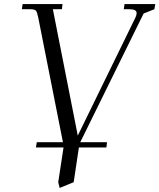

<svg xmlns="http://www.w3.org/2000/svg" viewBox="-20 -722 780 940"><path d="M86.9 -676.8 90.8 -702.1H286.1L283.2 -676.8H238.8L360.8 -58.1L643.1 -636.2Q648.9 -647.9 648.9 -658.2Q648.9 -676.8 613.8 -676.8H585.9L589.8 -702.1H740.2L735.8 -676.8L683.1 -655.8L373 -25.9H503.9L501 0H366.2L340.8 169.9L272 198.2L265.1 169.9L291 0H155.8L160.2 -25.9H288.1L167 -637.2Q162.1 -662.1 156 -669.4Q149.9 -676.8 127.9 -676.8Z"/></svg>

Font: Dihjauti S
Style: Italic
Weight: 400
Italic angle: -9°
Designer: T. Christopher White
Version: Version 3.0.0